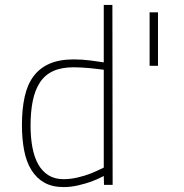

<svg xmlns="http://www.w3.org/2000/svg" viewBox="-20 -750 748 779"><path d="M437 0H402L401 -36Q377 -23 350 -13Q327 -5 297.5 2Q268 9 238 9Q192 9 160 -9Q128 -27 107.5 -60Q87 -93 78 -139.5Q69 -186 69 -243Q69 -307 80 -357Q91 -407 116 -440.5Q141 -474 181 -491.5Q221 -509 279 -509Q314 -509 348 -504.5Q382 -500 401 -497V-730H436ZM238 -23Q266 -23 295.5 -30Q325 -37 348 -46Q375 -57 401 -70V-467Q391 -468 376.5 -470Q362 -472 345 -473.5Q328 -475 311 -476Q294 -477 279 -477Q229 -477 195.5 -461.5Q162 -446 142 -415.5Q122 -385 113 -341Q104 -297 104 -240Q104 -192 111.5 -152Q119 -112 135 -83.5Q151 -55 176.5 -39Q202 -23 238 -23ZM621 -483H587V-700H621Z"/></svg>

Font: Panefresco 1wt
Style: Regular
Weight: 250
Version: Version 1.000